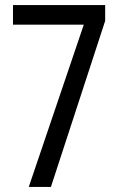

<svg xmlns="http://www.w3.org/2000/svg" viewBox="-20 -734 469 754"><path d="M93 0H180L393 -652V-714H31V-637H309Z"/></svg>

Font: Noto Sans Gujarati ExtraCondensed
Style: Regular
Weight: 400
Width: 2
Designer: Jelle Bosma - Monotype Design Team, Universal Thirst
Foundry: Monotype Imaging Inc.
Version: Version 2.106